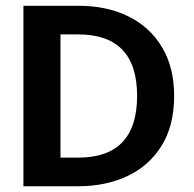

<svg xmlns="http://www.w3.org/2000/svg" viewBox="-20 -648 674 668"><path d="M457 -314.5Q457 -99.6 252 -99.6H190.4V-528.3H252Q457 -528.3 457 -314.5ZM585.9 -314.5Q585.9 -413.1 543.9 -483.4Q502 -553.7 427.2 -590.8Q352.5 -627.9 252 -627.9H61.5V0H252Q347.7 0 422.9 -35.2Q498 -70.3 542 -140.6Q585.9 -210.9 585.9 -314.5Z"/></svg>

Font: Namkio Khamti Book
Style: Bold
Weight: 800
Designer: Debbi Hosken
Foundry: SIL International
Version: Version 3.917